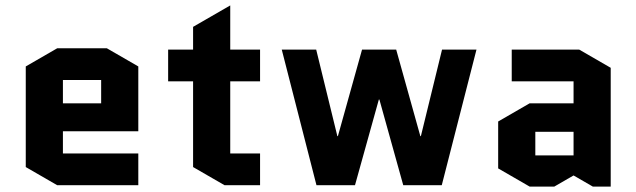

<svg xmlns="http://www.w3.org/2000/svg" viewBox="-20 -683 2347 708"><path d="M490 -117V0H191L75 -67V-438L191 -505H374L490 -438V-199H212V-117ZM212 -388V-302H353V-388Z M600 -383V-500H692V-584L829 -663V-500H939V-383H829V-117H939V0H808L692 -67V-383Z M1379 -316H1377L1289 0H1147L1019 -500H1146L1224 -181H1226L1315 -500H1441L1530 -181H1532L1610 -500H1737L1609 0H1467Z M1954 -197V-110H2095V-197ZM1933 5 1817 -62V-235L1933 -302H2095V-383H1867V-500H2116L2232 -433V5H2166L2095 -36L2024 5Z"/></svg>

Font: Quantico
Style: Bold
Weight: 700
Designer: Matt Desmond
Foundry: MADtype
Version: Version 2.002